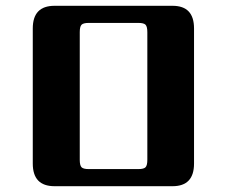

<svg xmlns="http://www.w3.org/2000/svg" viewBox="-20 -642 782 662"><path d="M286 -59H457Q476 -59 482 -65.5Q488 -72 488 -91V-531Q488 -550 482 -556.5Q476 -563 457 -563H286Q267 -563 261 -556.5Q255 -550 255 -531V-91Q255 -72 261 -65.5Q267 -59 286 -59ZM168 -622H575Q649 -622 649 -544V-78Q649 0 575 0H168Q93 0 93 -78V-544Q93 -622 168 -622Z"/></svg>

Font: Sarpanch
Style: Bold
Weight: 700
Designer: Manushi Parikh (Devanagari and Latin), Jyotish Sonowal (Devanagari)
Foundry: Indian Type Foundry
Version: Version 2.004;PS 1.0;hotconv 1.0.78;makeotf.lib2.5.61930; tt